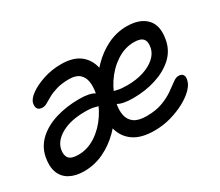

<svg xmlns="http://www.w3.org/2000/svg" viewBox="-96 -716 1077 940"><g transform="rotate(-30 443.0 -245.5)"><path d="M548 10Q474 10 431.5 -19.5Q389 -49 375.5 -100Q362 -151 376 -216Q386 -266 413.5 -316.5Q441 -367 482.5 -409Q524 -451 575 -476Q626 -501 683 -501Q758 -501 795 -461Q832 -421 816 -343Q805 -290 765 -254Q725 -218 665.5 -199Q606 -180 537 -180Q475 -180 449 -198Q423 -216 428 -235Q430 -247 437 -253Q444 -259 458 -259Q471 -259 489 -254Q507 -249 543 -249Q594 -249 634.5 -262Q675 -275 701 -298Q727 -321 733 -350Q740 -383 726.5 -399.5Q713 -416 675 -416Q624 -416 577 -385.5Q530 -355 496.5 -305Q463 -255 452 -198Q445 -163 451 -134Q457 -105 480.5 -88Q504 -71 550 -71Q602 -71 639.5 -85Q677 -99 703.5 -117.5Q730 -136 748.5 -150Q767 -164 781 -164Q800 -164 807 -153Q814 -142 809 -124Q805 -102 782 -78.5Q759 -55 722 -35Q685 -15 640.5 -2.5Q596 10 548 10ZM150 10Q103 10 70 -8Q37 -26 24 -61Q11 -96 21 -147Q32 -200 72.5 -236.5Q113 -273 173.5 -291Q234 -309 304 -309Q365 -309 390.5 -291Q416 -273 413 -255Q411 -243 403.5 -236.5Q396 -230 382 -230Q369 -230 351.5 -235.5Q334 -241 298 -241Q218 -241 166.5 -213Q115 -185 105 -140Q99 -108 112.5 -91Q126 -74 166 -74Q218 -74 264.5 -104.5Q311 -135 344.5 -185.5Q378 -236 389 -291Q396 -327 391.5 -355.5Q387 -384 367.5 -401Q348 -418 310 -418Q269 -418 240 -409.5Q211 -401 191 -390Q171 -379 157 -370.5Q143 -362 131 -362Q110 -362 102.5 -373Q95 -384 99 -403Q103 -425 134 -447.5Q165 -470 212.5 -485.5Q260 -501 312 -501Q380 -501 418 -471.5Q456 -442 467 -391.5Q478 -341 466 -277Q455 -226 427 -175.5Q399 -125 356.5 -82.5Q314 -40 261.5 -15Q209 10 150 10Z"/></g></svg>

Font: Shantell Sans
Style: Italic
Weight: 400
Italic angle: -11°
Designer: Stephen Nixon, Anya Danilova, Shantell Martin
Foundry: Arrow Type
Version: Version 1.011;[c5ecc13dd]